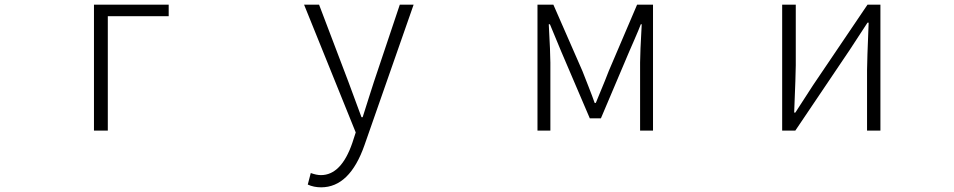

<svg xmlns="http://www.w3.org/2000/svg" viewBox="-20 -553 4040 813"><path d="M377.9 0V-533.2H694.3V-484.4H436.5V0Z M1339.8 240.2Q1308.6 240.2 1283.2 228.5L1295.9 179.7Q1320.3 188.5 1338.9 188.5Q1424.8 188.5 1471.7 52.7L1486.3 7.8L1267.6 -533.2H1331.1L1455.1 -207Q1492.2 -105.5 1510.7 -56.6H1515.6Q1524.4 -85 1542.5 -141.6Q1560.5 -198.2 1563.5 -207L1672.9 -533.2H1731.4L1523.4 61.5Q1460.9 240.2 1339.8 240.2Z M2255.9 0V-533.2H2323.2L2446.3 -252Q2453.1 -234.4 2471.2 -188.5Q2489.3 -142.6 2498 -117.2H2502.9Q2552.7 -237.3 2557.6 -252L2677.7 -533.2H2745.1V0H2690.4V-288.1Q2690.4 -327.1 2697.3 -450.2H2693.4Q2684.6 -426.8 2666 -384.3Q2647.5 -341.8 2644.5 -335L2524.4 -51.8H2477.5L2356.4 -335Q2314.5 -435.5 2308.6 -450.2H2303.7Q2310.5 -327.1 2310.5 -288.1V0Z M3292 0V-533.2H3349.6V-276.4Q3349.6 -242.2 3342.8 -76.2H3347.7L3422.9 -192.4L3653.3 -533.2H3708V0H3651.4V-255.9Q3651.4 -291 3658.2 -457H3653.3Q3599.6 -374 3578.1 -341.8L3347.7 0Z"/></svg>

Font: GenEi Gothic M Light
Style: Regular
Weight: 300
Designer: o_tamon (Modified); [Source Han Sans]
Ryoko NISHIZUKA  (kana & ideographs); Paul D. Hunt (Latin, Greek & Cyrillic); Wenl
Version: Version 1.1a;Original Version 1.004